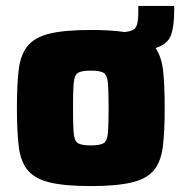

<svg xmlns="http://www.w3.org/2000/svg" viewBox="-20 -619 612 647"><path d="M286 8Q197 8 146.5 -4.5Q96 -17 72.5 -46.5Q49 -76 43 -127Q37 -178 37 -255Q37 -333 43 -383.5Q49 -434 72.5 -463.5Q96 -493 146.5 -505.5Q197 -518 286 -518Q356 -518 400 -511Q431 -514 438.5 -528.5Q446 -543 446 -575V-599H567V-584Q567 -530 556 -500Q545 -470 504 -457Q525 -427 530 -377.5Q535 -328 535 -255Q535 -178 529 -127Q523 -76 499.5 -46.5Q476 -17 425 -4.5Q374 8 286 8ZM286 -129Q316 -129 328.5 -136Q341 -143 343.5 -169.5Q346 -196 346 -255Q346 -314 343.5 -340.5Q341 -367 328.5 -374Q316 -381 286 -381Q256 -381 243.5 -374Q231 -367 228.5 -340.5Q226 -314 226 -255Q226 -196 228.5 -169.5Q231 -143 243.5 -136Q256 -129 286 -129Z"/></svg>

Font: Saira ExtraBold
Style: Regular
Weight: 800
Designer: Hector Gatti with collaboration of the Omnibus-Type team
Foundry: Omnibus-Type
Version: Version 1.100; ttfautohint (v1.8.3)